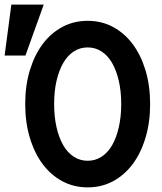

<svg xmlns="http://www.w3.org/2000/svg" viewBox="-79 -800 699 830"><path d="M300 10Q360 10 409.5 -16.5Q458.9 -43 494.5 -90.5Q530 -138 550 -204.5Q570 -271 570 -350Q570 -430 550 -496Q530 -562 494.5 -609.5Q458.9 -657 409.5 -683.5Q360 -710 300 -710Q240 -710 190.5 -683.5Q141.1 -657 105.5 -609.5Q70 -562 50 -496Q30 -430 30 -350Q30 -271 50 -204.5Q70 -138 105.5 -90.5Q141.1 -43 190.5 -16.5Q240 10 300 10ZM300.1 -105Q267 -105 240 -122.5Q213 -140 194.5 -172Q176 -204 165.5 -249.5Q155 -295 155 -350.5Q155 -406 165.5 -451Q176 -496 194.5 -528Q213 -560 239.9 -577.5Q266.7 -595 299.9 -595Q333 -595 360 -577.5Q387 -560 405.5 -528Q424 -496 434.5 -451Q445 -406 445 -350.5Q445 -295 434.5 -249.5Q424 -204 405.5 -172Q387 -140 360.1 -122.5Q333.3 -105 300.1 -105ZM110 -780H-30L-59 -560H31Z"/></svg>

Font: CommitMonoV142 ExtLt
Style: Regular
Weight: 200
Monospace: yes
Designer: Eigil Nikolajsen
Foundry: Eigil Nikolajsen
Version: Version 1.142